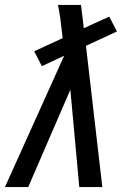

<svg xmlns="http://www.w3.org/2000/svg" viewBox="-32 -755 552 775"><path d="M-12 0 227 -530 137 -488 106 -548 221 -601 219 -617Q216 -647 212 -676.5Q208 -706 202 -735H295L304 -661L306 -641L409 -688L440 -628L315 -570L381 0H288L252 -393L82 0Z"/></svg>

Font: Iosevka Slab Medium
Style: Italic
Weight: 500
Italic angle: -9°
Monospace: yes
Designer: Belleve Invis
Foundry: Belleve Invis
Version: Version 11.1.0; ttfautohint (v1.8.3)